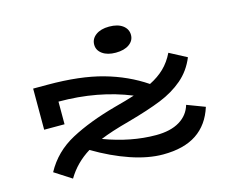

<svg xmlns="http://www.w3.org/2000/svg" viewBox="-99 -830 1181 983"><g transform="rotate(-15 491.5 -338.0)"><path d="M925 -165Q897 -76 829.5 -31Q762 14 651 14Q573 14 480.5 -17.5Q388 -49 292 -106Q216 -59 173 14L83 -44Q135 -140 234 -193Q333 -246 475 -285Q540 -302 583 -316Q412 -386 203 -386V-266H95V-484H172Q343 -484 463 -450.5Q583 -417 679 -352Q725 -375 757 -406Q789 -437 811 -482L902 -434Q875 -368 824 -324.5Q773 -281 703.5 -253Q634 -225 526 -195Q425 -168 368 -144Q510 -91 642 -91Q719 -91 767 -120Q815 -149 830 -201ZM455 -620Q455 -651 481.5 -670.5Q508 -690 552 -690Q598 -690 624 -670.5Q650 -651 650 -620Q650 -590 623.5 -571Q597 -552 552 -552Q508 -552 481.5 -571Q455 -590 455 -620Z"/></g></svg>

Font: BioRhyme Expanded
Style: Bold
Weight: 700
Width: 7
Designer: Aoife Mooney
Foundry: Aoife Mooney Type
Version: Version 1.000